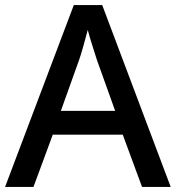

<svg xmlns="http://www.w3.org/2000/svg" viewBox="-20 -737 694 757"><path d="M540 0 464 -206H188L112 0H0L271 -717H383L653 0ZM362 -501Q359 -512 351.5 -534Q344 -556 337 -580Q330 -604 326 -619Q318 -588 308 -553Q298 -518 292 -501L220 -300H434Z"/></svg>

Font: Noto Sans Tamil Medium
Style: Regular
Weight: 500
Designer: Jelle Bosma - Monotype Design Team
Foundry: Monotype Imaging Inc.
Version: Version 2.004; ttfautohint (v1.8.4.7-5d5b)